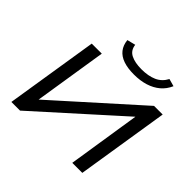

<svg xmlns="http://www.w3.org/2000/svg" viewBox="-214 -1150 1380 1380"><g transform="rotate(45 475.5 -460.0)"><path d="M76 0 188 -705H290L200 -135L184 -134L821 -705H909L797 0H695L784 -571L800 -572L164 0ZM559 -762Q495 -762 450.5 -777.5Q406 -793 381 -824.5Q356 -856 351 -904L415 -920Q421 -869 462.5 -848Q504 -827 571 -827Q640 -827 688.5 -848.5Q737 -870 763 -920L820 -904Q799 -856 762 -825Q725 -794 674 -778Q623 -762 559 -762Z"/></g></svg>

Font: Nunito Sans 10pt Expanded Medium
Style: Italic
Weight: 500
Width: 7
Italic angle: -9°
Designer: Vernon Adams
Foundry: Vernon Adams
Version: Version 3.101;gftools[0.9.27]